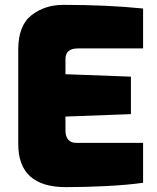

<svg xmlns="http://www.w3.org/2000/svg" viewBox="-20 -763 644 789"><path d="M55 -171V-559Q55 -658 109.5 -700.5Q164 -743 240 -743Q420 -743 568 -728V-564H300Q249 -564 249 -520V-458L518 -448V-294L249 -284V-228Q249 -202 260.5 -189Q272 -176 292 -176H568V-12Q506 -3 418.5 1.5Q331 6 251 6Q55 6 55 -171Z"/></svg>

Font: Exo Black
Style: Regular
Weight: 900
Designer: Natanael Gama
Foundry: Natanael Gama
Version: Version 1.500; ttfautohint (v1.6)